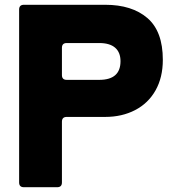

<svg xmlns="http://www.w3.org/2000/svg" viewBox="-20 -783 723 803"><path d="M80 0Q60 0 60 -20V-743Q60 -763 80 -763H420Q532 -763 596.5 -707.5Q661 -652 661 -533Q661 -459 630.5 -405Q600 -351 545 -322.5Q490 -294 420 -294H259Q239 -294 239 -274V-20Q239 0 219 0ZM395 -449Q484 -449 484 -527Q484 -564 461.5 -583.5Q439 -603 395 -603H259Q239 -603 239 -583V-469Q239 -449 259 -449Z"/></svg>

Font: Open Sauce Two Black
Style: Regular
Weight: 900
Designer: Alfredo Marco Pradil
Foundry: Creative Sauce Fz LLC
Version: Version 1.477